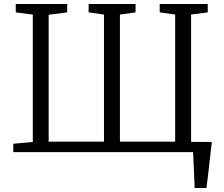

<svg xmlns="http://www.w3.org/2000/svg" viewBox="-20 -763 1121 963"><path d="M956.5 180Q955.5 157.5 954.5 134.8Q953.5 112 952.5 89.5Q951.5 67 950.5 44.5Q949.5 22 948.5 0L899.5 -51H1042.5Q1040 -28 1037.2 -5Q1034.5 18 1032 41.2Q1029.5 64.5 1026.8 87.8Q1024 111 1021.2 134Q1018.5 157 1015.5 180ZM46.5 0V-42L144.5 -51V-690L59 -701V-743H317V-701L224 -689V-52.5H501.5V-690L424.5 -701V-743H660V-701L581.5 -690V-52.5H858.5V-690L781 -701V-743H1022V-701L938.5 -690V-52L1034 -42V0Z"/></svg>

Font: Merriweather 24pt Light
Style: Regular
Weight: 300
Designer: Eben Sorkin
Foundry: Eben Sorkin
Version: Version 2.100